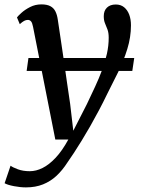

<svg xmlns="http://www.w3.org/2000/svg" viewBox="-62 -584 625 854"><path d="M85 -464.5Q81.5 -483 75.8 -489.2Q70 -495.5 62 -495.5Q53.5 -495.5 45.2 -491Q37 -486.5 26 -476.5L13.5 -506.5Q18 -513 33.5 -527Q49 -541 72 -552.8Q95 -564.5 122 -564.5Q147 -564.5 162 -556.5Q177 -548.5 184.5 -533.2Q192 -518 195 -497Q202 -450 209 -403.2Q216 -356.5 222.8 -309.5Q229.5 -262.5 236.2 -215.8Q243 -169 250 -122L264 -2.5L324.5 -121Q343.5 -161 361 -198.5Q378.5 -236 392 -272.5Q405.5 -309 413.5 -344.8Q421.5 -380.5 421.5 -416Q421.5 -438.5 416 -453Q410.5 -467.5 405 -480.5Q399.5 -493.5 399.5 -512Q399.5 -536.5 413.8 -550.2Q428 -564 453 -564Q475 -564 490 -551.8Q505 -539.5 512.8 -518.8Q520.5 -498 520.5 -471.5Q520.5 -418.5 504.2 -366Q488 -313.5 463.8 -263.8Q439.5 -214 415.5 -167.5Q397.5 -130 378 -93.2Q358.5 -56.5 339 -22.2Q319.5 12 301 42Q282.5 72 266.5 96.5Q250.5 121 238 138.5Q216 173 189.5 197.8Q163 222.5 129.5 236Q96 249.5 53.5 249.5Q28.5 249.5 0 244Q-28.5 238.5 -41.5 231L-15 153Q-5.5 160.5 17.5 169Q40.5 177.5 70.5 177.5Q98.5 177.5 127.2 163.2Q156 149 185.2 118Q214.5 87 242 36.5H184ZM535 -326 526.5 -268.5H56.5L64.5 -326Z"/></svg>

Font: Merriweather 24pt Medium
Style: Italic
Weight: 500
Italic angle: -7.8°
Version: Version 2.101